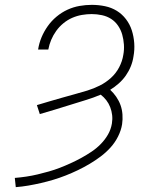

<svg xmlns="http://www.w3.org/2000/svg" viewBox="-20 -763 640 791"><path d="M45 8 41 -30Q65 -32 88.5 -35.5Q112 -39 135 -44.5Q158 -50 181 -56.5Q204 -63 226 -71.5Q248 -80 271 -90.5Q294 -101 315 -112.5Q336 -124 357 -138Q378 -152 395.5 -170Q413 -188 425 -209Q437 -230 441 -254Q444 -272 442 -289Q440 -306 434 -321.5Q428 -337 418 -350Q408 -363 395 -373Q364 -360 332.5 -350.5Q301 -341 269.5 -331Q238 -321 206.5 -311.5Q175 -302 144 -293L132 -330Q158 -338 184 -345.5Q210 -353 236 -360.5Q262 -368 288 -375Q314 -382 340 -390Q366 -398 391 -410.5Q416 -423 437 -442Q458 -461 471 -486Q484 -511 488 -537Q492 -558 490.5 -579.5Q489 -601 483.5 -620.5Q478 -640 466.5 -657Q455 -674 438 -685Q421 -696 400 -700.5Q379 -705 358 -705Q338 -705 317.5 -701.5Q297 -698 277.5 -689.5Q258 -681 241 -667Q224 -653 211.5 -635.5Q199 -618 191 -599Q183 -580 179 -559H137Q141 -585 151 -609Q161 -633 176.5 -655Q192 -677 213 -694.5Q234 -712 258 -723Q282 -734 307.5 -738.5Q333 -743 358 -743Q386 -743 412.5 -737.5Q439 -732 461 -718.5Q483 -705 499 -684Q515 -663 523 -638Q531 -613 533 -585.5Q535 -558 530 -531Q527 -510 519 -490Q511 -470 498.5 -452Q486 -434 469 -419Q452 -404 434 -393Q448 -380 459 -364Q470 -348 476.5 -330Q483 -312 484.5 -291.5Q486 -271 483 -251Q479 -226 466.5 -201Q454 -176 435.5 -155.5Q417 -135 395 -118.5Q373 -102 349.5 -88Q326 -74 301 -62Q276 -50 250.5 -40Q225 -30 200 -22.5Q175 -15 149 -9Q123 -3 97 1.5Q71 6 45 8Z"/></svg>

Font: Iosevka Etoile XLtObl
Style: Regular
Weight: 200
Italic angle: -9°
Designer: Belleve Invis
Foundry: Belleve Invis
Version: Version 15.5.2; ttfautohint (v1.8.4)